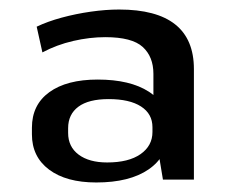

<svg xmlns="http://www.w3.org/2000/svg" viewBox="-20 -737 487 403"><path d="M302 -481V-582Q302 -618 279.5 -638.5Q257 -659 201 -659Q168 -659 133.5 -651Q99 -643 69 -627L57 -681Q80 -692 109.5 -700Q139 -708 170.5 -712.5Q202 -717 230 -717Q387 -717 387 -592V-360H322ZM182 -354Q119 -354 83 -381Q47 -408 47 -455V-469Q47 -517 83.5 -543.5Q120 -570 185 -570Q253 -570 292.5 -544.5Q332 -519 332 -471V-457Q332 -409 292 -381.5Q252 -354 182 -354ZM205 -396Q250 -396 275 -413.5Q300 -431 300 -460V-470Q300 -498 276 -513.5Q252 -529 208 -529Q166 -529 144.5 -513Q123 -497 123 -468V-458Q123 -429 145 -412.5Q167 -396 205 -396Z"/></svg>

Font: Pathway Extreme 72pt SemiBold
Style: Regular
Weight: 600
Designer: Eduardo Rodriguez Tunni
Foundry: Eduardo Rodriguez Tunni
Version: Version 1.001;gftools[0.9.26]